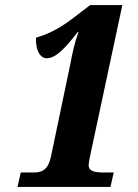

<svg xmlns="http://www.w3.org/2000/svg" viewBox="-20 -738 545 758"><path d="M49 0H416L429 -57H392C358 -57 330 -60 330 -86C330 -95 334 -115 338 -133L463 -718H336L268 -666C204 -617 160 -601 122 -589C120 -536 141 -508 164 -508C199 -508 235 -544 287 -612H290C274 -568 265 -525 257 -482L181 -119C172 -77 154 -57 115 -57H62Z"/></svg>

Font: Noto Serif ExtraCondensed Black
Style: Italic
Weight: 900
Width: 2
Italic angle: -12°
Designer: Monotype Design Team
Foundry: Monotype Imaging Inc.
Version: Version 2.014